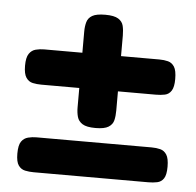

<svg xmlns="http://www.w3.org/2000/svg" viewBox="-41 -508 572 559"><g transform="rotate(5 244.5 -228.5)"><path d="M77 -247Q64 -247 52 -249.5Q40 -252 32.5 -263Q25 -274 25 -298Q25 -322 32.5 -333Q40 -344 52 -347Q64 -350 76 -350H413Q427 -350 438.5 -347Q450 -344 457 -333Q464 -322 464 -297Q464 -274 457 -263Q450 -252 438 -249.5Q426 -247 412 -247ZM245 -135Q219 -135 207 -142.5Q195 -150 191.5 -162.5Q188 -175 188 -190V-412Q188 -427 191.5 -439.5Q195 -452 207 -459Q219 -466 245 -466Q271 -466 283 -458.5Q295 -451 298 -438.5Q301 -426 301 -410V-191Q301 -175 298 -162.5Q295 -150 283 -142.5Q271 -135 245 -135ZM77 9Q64 9 52 6.5Q40 4 32.5 -6.5Q25 -17 25 -41Q25 -66 32.5 -76.5Q40 -87 52 -90Q64 -93 76 -93H413Q427 -93 438.5 -90Q450 -87 457 -76Q464 -65 464 -41Q464 -17 457 -6.5Q450 4 438 6.5Q426 9 412 9Z"/></g></svg>

Font: Fredoka Medium
Style: Regular
Weight: 500
Designer: Ben Nathan
Foundry: Milena B. Brandão, Ben Nathan
Version: Version 2.001